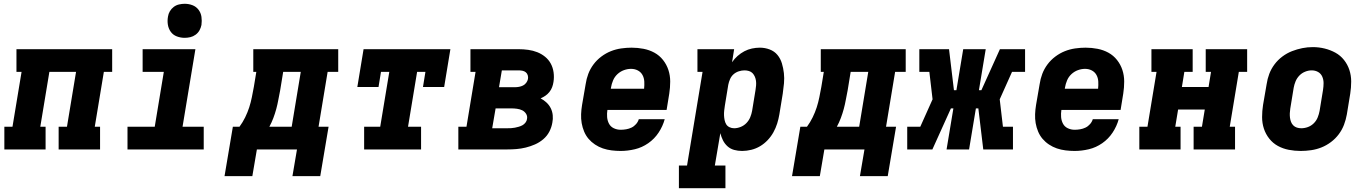

<svg xmlns="http://www.w3.org/2000/svg" viewBox="-20 -790 7240 1015"><path d="M3 0V-120H46L94 -410H67V-530H573V-410H529L481 -120H509V0H290V-120H334L382 -410H241L193 -120H221V0Z M654 0V-120H798L846 -410H734V-530H1013L945 -120H1057V0ZM956 -590Q935 -590 915 -597.5Q895 -605 883 -621.5Q871 -638 867.5 -659Q864 -680 868 -702Q870 -717 878 -730.5Q886 -744 898.5 -753.5Q911 -763 926.5 -766.5Q942 -770 956 -770Q978 -770 997.5 -762.5Q1017 -755 1029.5 -738.5Q1042 -722 1045 -701Q1048 -680 1045 -658Q1042 -643 1034.5 -629.5Q1027 -616 1014 -606.5Q1001 -597 986 -593.5Q971 -590 956 -590Z M1167 141 1211 -120H1246Q1263 -143 1276 -169.5Q1289 -196 1297.5 -222.5Q1306 -249 1311.5 -276.5Q1317 -304 1322 -331L1335 -410H1319V-530H1768V-410H1712L1664 -120H1717L1673 141H1526L1550 0H1338L1314 141ZM1522 -120 1570 -410H1477L1461 -312Q1456 -288 1451.5 -263Q1447 -238 1440.5 -214Q1434 -190 1425 -166Q1416 -142 1404 -120Z M1905 0V-120H1990L2038 -410H1994L1981 -330H1869L1902 -530H2361L2328 -330H2216L2229 -410H2185L2137 -120H2206V0Z M2403 0V-120H2446L2494 -410H2467V-530H2721Q2747 -530 2772.5 -526.5Q2798 -523 2820.5 -514Q2843 -505 2861.5 -490Q2880 -475 2891.5 -454Q2903 -433 2906.5 -407.5Q2910 -382 2906 -357Q2904 -343 2899 -329.5Q2894 -316 2885 -304.5Q2876 -293 2864 -284.5Q2852 -276 2838 -270Q2855 -261 2869 -248Q2883 -235 2891.5 -218Q2900 -201 2902 -181Q2904 -161 2900 -142Q2896 -117 2884 -94Q2872 -71 2852 -54Q2832 -37 2808 -26.5Q2784 -16 2759.5 -10Q2735 -4 2710.5 -2Q2686 0 2662 0ZM2618 -329H2703Q2713 -329 2724 -331Q2735 -333 2745 -338Q2755 -343 2762 -352.5Q2769 -362 2771 -372Q2773 -382 2770 -392Q2767 -402 2759.5 -408Q2752 -414 2742 -416Q2732 -418 2721 -418H2633ZM2582 -112H2662Q2672 -112 2682 -112.5Q2692 -113 2702 -115Q2712 -117 2722.5 -120Q2733 -123 2742 -128Q2751 -133 2758 -142Q2765 -151 2766 -161Q2769 -176 2761 -188.5Q2753 -201 2740.5 -207Q2728 -213 2713 -215Q2698 -217 2684 -217H2600Z M3261 8Q3237 8 3213 5Q3189 2 3167 -5.5Q3145 -13 3125.5 -26Q3106 -39 3091.5 -56Q3077 -73 3068 -94.5Q3059 -116 3055 -139Q3051 -162 3052 -186.5Q3053 -211 3057 -235L3076 -345Q3080 -373 3090 -399.5Q3100 -426 3117.5 -449.5Q3135 -473 3159 -491Q3183 -509 3209.5 -519.5Q3236 -530 3264 -534Q3292 -538 3319 -538Q3351 -538 3382 -532Q3413 -526 3439.5 -511.5Q3466 -497 3485 -473Q3504 -449 3513.5 -420Q3523 -391 3523 -359Q3523 -327 3518 -295L3504 -209H3191Q3188 -190 3189.5 -171Q3191 -152 3199.5 -136Q3208 -120 3225 -112Q3242 -104 3261 -104Q3275 -104 3290 -106.5Q3305 -109 3318.5 -115.5Q3332 -122 3342.5 -134Q3353 -146 3357 -160H3494Q3484 -123 3462 -89.5Q3440 -56 3407 -33Q3374 -10 3336 -1Q3298 8 3261 8ZM3209 -321H3385Q3387 -340 3386 -359Q3385 -378 3376.5 -393.5Q3368 -409 3352 -417.5Q3336 -426 3316 -426Q3297 -426 3278 -419Q3259 -412 3244 -398Q3229 -384 3221 -365Q3213 -346 3210 -327Z M3569 205V85H3612L3694 -410H3667V-530H3861L3850 -461Q3862 -479 3879 -494Q3896 -509 3915 -519Q3934 -529 3955 -533.5Q3976 -538 3997 -538Q4024 -538 4049 -528.5Q4074 -519 4090 -499.5Q4106 -480 4113.5 -455Q4121 -430 4124 -403.5Q4127 -377 4124.5 -349.5Q4122 -322 4118 -295L4100 -185Q4096 -161 4088.5 -137Q4081 -113 4068.5 -90.5Q4056 -68 4038 -49Q4020 -30 3998 -17Q3976 -4 3951.5 2Q3927 8 3903 8Q3881 8 3861 2.5Q3841 -3 3826 -16.5Q3811 -30 3802 -48Q3793 -66 3788 -86L3759 85H3815V205ZM3861 -112Q3878 -112 3895.5 -119Q3913 -126 3926 -139.5Q3939 -153 3946 -170Q3953 -187 3956 -204L3974 -314Q3976 -326 3977 -338.5Q3978 -351 3976.5 -362.5Q3975 -374 3970.5 -384.5Q3966 -395 3958.5 -403Q3951 -411 3939.5 -414.5Q3928 -418 3916 -418Q3901 -418 3885.5 -413Q3870 -408 3858 -397.5Q3846 -387 3839.5 -372Q3833 -357 3830 -342L3812 -232Q3810 -219 3808.5 -206Q3807 -193 3807.5 -180.5Q3808 -168 3810.5 -155.5Q3813 -143 3819 -133Q3825 -123 3836.5 -117.5Q3848 -112 3861 -112Z M4167 141 4211 -120H4246Q4263 -143 4276 -169.5Q4289 -196 4297.5 -222.5Q4306 -249 4311.5 -276.5Q4317 -304 4322 -331L4335 -410H4319V-530H4768V-410H4712L4664 -120H4717L4673 141H4526L4550 0H4338L4314 141ZM4522 -120 4570 -410H4477L4461 -312Q4456 -288 4451.5 -263Q4447 -238 4440.5 -214Q4434 -190 4425 -166Q4416 -142 4404 -120Z M4776 0V-120H4845L4910 -265L4893 -410H4840V-530H4997L5023 -313H5036L5072 -530H5191L5155 -313H5168L5266 -530H5399V-410H5330L5265 -265L5282 -120H5335V0H5178L5152 -217H5139L5103 0H4984L5020 -217H5007L4909 0Z M5661 8Q5637 8 5613 5Q5589 2 5567 -5.5Q5545 -13 5525.5 -26Q5506 -39 5491.5 -56Q5477 -73 5468 -94.5Q5459 -116 5455 -139Q5451 -162 5452 -186.5Q5453 -211 5457 -235L5476 -345Q5480 -373 5490 -399.5Q5500 -426 5517.5 -449.5Q5535 -473 5559 -491Q5583 -509 5609.5 -519.5Q5636 -530 5664 -534Q5692 -538 5719 -538Q5751 -538 5782 -532Q5813 -526 5839.5 -511.5Q5866 -497 5885 -473Q5904 -449 5913.5 -420Q5923 -391 5923 -359Q5923 -327 5918 -295L5904 -209H5591Q5588 -190 5589.5 -171Q5591 -152 5599.5 -136Q5608 -120 5625 -112Q5642 -104 5661 -104Q5675 -104 5690 -106.5Q5705 -109 5718.5 -115.5Q5732 -122 5742.5 -134Q5753 -146 5757 -160H5894Q5884 -123 5862 -89.5Q5840 -56 5807 -33Q5774 -10 5736 -1Q5698 8 5661 8ZM5609 -321H5785Q5787 -340 5786 -359Q5785 -378 5776.5 -393.5Q5768 -409 5752 -417.5Q5736 -426 5716 -426Q5697 -426 5678 -419Q5659 -412 5644 -398Q5629 -384 5621 -365Q5613 -346 5610 -327Z M6003 0V-120H6046L6094 -410H6067V-530H6285V-410H6241L6228 -330H6369L6382 -410H6354V-530H6573V-410H6529L6481 -120H6509V0H6290V-120H6334L6349 -211H6208L6193 -120H6221V0Z M6856 8Q6824 8 6793 2Q6762 -4 6735.5 -18.5Q6709 -33 6690 -57Q6671 -81 6661.5 -110Q6652 -139 6652 -171Q6652 -203 6657 -235L6676 -345Q6680 -373 6690 -399.5Q6700 -426 6717.5 -449.5Q6735 -473 6759 -491Q6783 -509 6810 -519.5Q6837 -530 6864.5 -535.5Q6892 -541 6920 -541Q6952 -541 6982.5 -533.5Q7013 -526 7039.5 -511.5Q7066 -497 7085 -473Q7104 -449 7113.5 -420Q7123 -391 7123 -359Q7123 -327 7118 -295L7100 -185Q7095 -157 7085 -130.5Q7075 -104 7057.5 -80.5Q7040 -57 7016 -39Q6992 -21 6965.5 -10.5Q6939 0 6911 4Q6883 8 6856 8ZM6859 -112Q6877 -112 6894.5 -118.5Q6912 -125 6925.5 -138.5Q6939 -152 6946 -169.5Q6953 -187 6956 -204L6974 -314Q6977 -333 6977 -351Q6977 -369 6970 -385Q6963 -401 6948 -409.5Q6933 -418 6914 -418Q6897 -418 6879.5 -411Q6862 -404 6849 -390.5Q6836 -377 6829 -360Q6822 -343 6819 -326L6801 -216Q6799 -204 6798.5 -191.5Q6798 -179 6799.5 -167.5Q6801 -156 6805 -145.5Q6809 -135 6817 -127Q6825 -119 6836 -115.5Q6847 -112 6859 -112Z"/></svg>

Font: Iosevka Curly Slab HvExObl
Style: Regular
Weight: 900
Width: 7
Italic angle: -9°
Monospace: yes
Designer: Belleve Invis
Foundry: Belleve Invis
Version: Version 11.1.0; ttfautohint (v1.8.3)